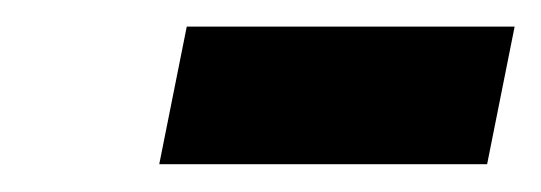

<svg xmlns="http://www.w3.org/2000/svg" viewBox="-20 -718 403 143"><path d="M363.3 -698.2 342.8 -595.7H98.6L119.1 -698.2Z"/></svg>

Font: Sansation
Style: Bold Italic
Weight: 700
Designer: Bernd Montag
Version: Version 1.301